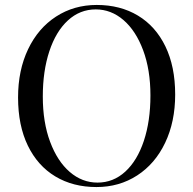

<svg xmlns="http://www.w3.org/2000/svg" viewBox="-20 -742 781 776"><path d="M688 -360Q688 -250 647.5 -165Q607 -80 534.5 -33Q462 14 370 14Q275 14 203.5 -29Q132 -72 92.5 -153.5Q53 -235 53 -348Q53 -458 93.5 -543Q134 -628 206.5 -675Q279 -722 371 -722Q466 -722 537.5 -679Q609 -636 648.5 -554.5Q688 -473 688 -360ZM153 -352Q153 -248 182.5 -169Q212 -90 262 -47Q312 -4 374 -4Q438 -4 486.5 -48.5Q535 -93 561.5 -173Q588 -253 588 -356Q588 -460 558.5 -539Q529 -618 479 -661Q429 -704 367 -704Q303 -704 254.5 -659.5Q206 -615 179.5 -535Q153 -455 153 -352Z"/></svg>

Font: Playfair Display SC
Style: Regular
Weight: 400
Designer: Claus Eggers Sørensen
Foundry: Claus Eggers Sørensen
Version: Version 1.200; ttfautohint (v1.6)